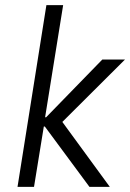

<svg xmlns="http://www.w3.org/2000/svg" viewBox="-20 -725 505 745"><path d="M48 0 160 -705H225L155 -270H159L377 -494H465L214 -244L205 -275L406 0H327L154 -234H150L112 0Z"/></svg>

Font: Nunito Sans 7pt Condensed Light
Style: Italic
Weight: 300
Width: 3
Italic angle: -9°
Designer: Vernon Adams
Foundry: Vernon Adams
Version: Version 3.101;gftools[0.9.27]